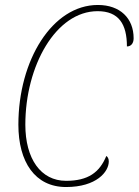

<svg xmlns="http://www.w3.org/2000/svg" viewBox="-20 -743 558 773"><path d="M246 10C369 10 418 -52 418 -93C418 -105 413 -112 408 -115C381 -49 335 -15 246 -15C144 -15 82 -104 82 -241C82 -478 205 -698 373 -698C458 -698 491 -646 491 -556C508 -556 518 -569 518 -589C518 -669 464 -723 374 -723C191 -723 54 -501 54 -241C54 -91 121 10 246 10Z"/></svg>

Font: Noto Serif Condensed Thin
Style: Italic
Weight: 100
Width: 3
Italic angle: -12°
Designer: Monotype Design Team
Foundry: Monotype Imaging Inc.
Version: Version 2.013